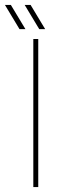

<svg xmlns="http://www.w3.org/2000/svg" viewBox="-75 -758 235 778"><path d="M60 0V-600H80V0ZM84 -640 25 -738H49L108 -640ZM4 -640 -55 -738H-31L28 -640Z"/></svg>

Font: Big Shoulders Display Thin Thin
Style: Regular
Weight: 250
Version: Version 2.002